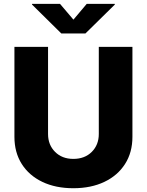

<svg xmlns="http://www.w3.org/2000/svg" viewBox="-20 -972 766 1001"><path d="M362.3 9.3Q270 9.3 200.9 -23.7Q131.8 -56.6 93.5 -116.9Q55.2 -177.2 55.2 -258.8V-727.5H230.5V-273.4Q230.5 -216.8 267.1 -180.2Q303.7 -143.6 362.3 -143.6Q421.9 -143.6 458.5 -180.2Q495.1 -216.8 495.1 -273.4V-727.5H670.4V-258.8Q670.4 -177.2 631.8 -116.9Q593.3 -56.6 523.9 -23.7Q454.6 9.3 362.3 9.3ZM293 -951.7 362.8 -869.6 432.1 -951.7H578.6V-948.2L425.3 -797.4H299.8L147 -948.2V-951.7Z"/></svg>

Font: Inter Extra Bold
Style: Regular
Weight: 800
Designer: Rasmus Andersson
Foundry: rsms
Version: Version 4.000;git-3c8e0fc